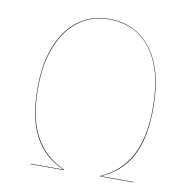

<svg xmlns="http://www.w3.org/2000/svg" viewBox="-78 -768 843 845"><g transform="rotate(10 343.5 -345.0)"><path d="M602 -340Q602 -201 558.5 -120.5Q515 -40 427 -2H573V0H425V-3Q512 -41 556 -122Q600 -203 600 -340Q600 -505 532 -596.5Q464 -688 343 -688Q266 -688 208.5 -645.5Q151 -603 119 -524Q87 -445 87 -338Q87 -200 131.5 -120Q176 -40 261 -3V0H113V-2H259Q173 -39 129 -119Q85 -199 85 -338Q85 -446 117 -525.5Q149 -605 207.5 -647.5Q266 -690 343 -690Q464 -690 533 -598Q602 -506 602 -340Z"/></g></svg>

Font: FiraGO Two
Style: Regular
Weight: 100
Designer: bBox Type
Foundry: bBox Type GmbH
Version: Version 1.001